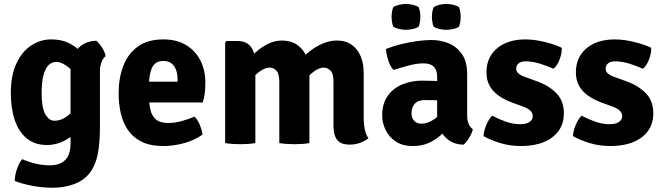

<svg xmlns="http://www.w3.org/2000/svg" viewBox="-20 -708 3276 950"><path d="M502.5 -430Q489.5 -420.5 482 -400Q474.5 -379.5 474.5 -354.5V-86.5Q474.5 -18 468.2 26.8Q462 71.5 450.5 100Q439 128.5 423.5 148.5Q394.5 185 346.5 203Q298.5 221 239 221Q192 221 141.8 211.8Q91.5 202.5 53 187.5Q53 161 63.5 129.5Q74 98 90 79.5Q122 93.5 157.2 101.8Q192.5 110 225 110Q263.5 110 286.2 96.5Q309 83 319 59Q329 35 329 3.5V-358.5Q329 -419 360.8 -461.5Q392.5 -504 456 -506.5Q470.5 -495.5 485 -472.8Q499.5 -450 502.5 -430ZM33.5 -248Q33.5 -334.5 61 -393.5Q88.5 -452.5 134 -482.8Q179.5 -513 233 -513Q281 -513 315 -497.5Q349 -482 371.8 -459.2Q394.5 -436.5 407.5 -414.5L383.5 -292.5Q355 -345 321 -373.2Q287 -401.5 258.5 -401.5Q234 -401.5 217.8 -383.2Q201.5 -365 193.8 -330.5Q186 -296 186 -247.5Q186 -175 204.2 -142.8Q222.5 -110.5 249.5 -110.5Q281 -110.5 310.8 -131.8Q340.5 -153 360 -193.5L381.5 -88.5Q365.5 -61 339.5 -39Q313.5 -17 281 -3.8Q248.5 9.5 212.5 9.5Q152 9.5 112.2 -23.2Q72.5 -56 53 -114Q33.5 -172 33.5 -248Z M662 -201V-304H858.5V-315.5Q858.5 -340.5 851.5 -361Q844.5 -381.5 829 -394Q813.5 -406.5 788 -406.5Q749.5 -406.5 733.2 -374.8Q717 -343 717 -279V-234Q717 -198 723.5 -167.5Q730 -137 750.2 -118.2Q770.5 -99.5 811.5 -99.5Q845.5 -99.5 878.8 -108.8Q912 -118 942.5 -131Q959 -114.5 969 -89.5Q979 -64.5 982.5 -42.5Q945 -15 892.8 -0.2Q840.5 14.5 787.5 14.5Q722.5 14.5 679.8 -7.2Q637 -29 612.2 -66Q587.5 -103 577.2 -149.5Q567 -196 567 -246Q567 -321.5 590 -381.8Q613 -442 661.8 -477.5Q710.5 -513 788.5 -513Q854.5 -513 900.8 -485Q947 -457 971.5 -409Q996 -361 996 -300.5Q996 -268.5 993.2 -247Q990.5 -225.5 983.5 -201Z M1156.5 -505Q1199.5 -505 1221.5 -476Q1243.5 -447 1243.5 -397V0Q1210.5 5.5 1169 5.5Q1128.5 5.5 1094 0V-498L1101 -505ZM1362 -302.5Q1362 -344 1347.5 -358.8Q1333 -373.5 1315 -373.5Q1293 -373.5 1268.8 -357Q1244.5 -340.5 1224.2 -316.2Q1204 -292 1194.5 -267.5V-398Q1218 -425.5 1246.2 -450.5Q1274.5 -475.5 1307 -491.5Q1339.5 -507.5 1375 -507.5Q1418.5 -507.5 1449 -487Q1479.5 -466.5 1495.2 -431Q1511 -395.5 1511 -350V0Q1479 5.5 1436.5 5.5Q1396.5 5.5 1362 0ZM1630 -303.5Q1630 -345 1614.8 -359.2Q1599.5 -373.5 1581.5 -373.5Q1561.5 -373.5 1537.5 -357Q1513.5 -340.5 1492.5 -315Q1471.5 -289.5 1459 -262.5V-403Q1481.5 -430 1512 -454Q1542.5 -478 1577.2 -492.8Q1612 -507.5 1646.5 -507.5Q1690.5 -507.5 1720 -486.5Q1749.5 -465.5 1764.5 -429.8Q1779.5 -394 1779.5 -348.5V-122.5Q1779.5 -93.5 1784.8 -68.2Q1790 -43 1803 -24Q1786.5 -10.5 1762.2 -1.5Q1738 7.5 1710 7.5Q1665.5 7.5 1647.8 -16.2Q1630 -40 1630 -84.5Z M1871 -136.5Q1871 -196 1898.8 -234.2Q1926.5 -272.5 1971.5 -290.8Q2016.5 -309 2068 -309Q2091.5 -309 2126 -307.8Q2160.5 -306.5 2188 -301V-206Q2165.5 -211 2135 -212Q2104.5 -213 2083 -213Q2048 -213 2032 -194.5Q2016 -176 2016 -146.5Q2016 -125 2029 -110.5Q2042 -96 2065 -96Q2096 -96 2128.5 -118Q2161 -140 2183 -179.5L2204 -83Q2184.5 -60 2159.2 -37.8Q2134 -15.5 2100.5 -0.5Q2067 14.5 2022.5 14.5Q1971 14.5 1937.5 -8.2Q1904 -31 1887.5 -65.8Q1871 -100.5 1871 -136.5ZM2319.5 -68.5Q2315 -48.5 2301.2 -25.8Q2287.5 -3 2273 8Q2230.5 6.5 2203.2 -12.5Q2176 -31.5 2161.5 -58.8Q2147 -86 2143 -112.5V-327.5Q2143 -361.5 2126.2 -378Q2109.5 -394.5 2075 -394.5Q2042 -394.5 2003.8 -384.2Q1965.5 -374 1926.5 -362Q1910.5 -380 1901.2 -409Q1892 -438 1889.5 -465.5Q1922.5 -479 1962.8 -489Q2003 -499 2043 -504.5Q2083 -510 2115.5 -510Q2160 -510 2200.2 -493.5Q2240.5 -477 2266 -439.8Q2291.5 -402.5 2291.5 -340V-136.5Q2291.5 -113.5 2298 -96.8Q2304.5 -80 2319.5 -68.5ZM1917.5 -624.5Q1917.5 -634.5 1919.5 -648.2Q1921.5 -662 1926 -673Q1938.5 -680.5 1955.8 -684.5Q1973 -688.5 1988.5 -688.5Q2004.5 -688.5 2021.8 -684.5Q2039 -680.5 2051 -673Q2056 -662 2058 -648.2Q2060 -634.5 2060 -624.5Q2060 -614.5 2058 -600.8Q2056 -587 2051 -575.5Q2039 -568 2021.8 -564.2Q2004.5 -560.5 1988.5 -560.5Q1973 -560.5 1955.8 -564.2Q1938.5 -568 1926 -575.5Q1921.5 -587 1919.5 -600.8Q1917.5 -614.5 1917.5 -624.5ZM2117 -624.5Q2117 -634.5 2119 -648.2Q2121 -662 2126 -673Q2138 -680.5 2155.2 -684.5Q2172.5 -688.5 2188.5 -688.5Q2204.5 -688.5 2221.5 -684.5Q2238.5 -680.5 2251 -673Q2255.5 -662 2257.5 -648.2Q2259.5 -634.5 2259.5 -624.5Q2259.5 -614.5 2257.5 -600.8Q2255.5 -587 2251 -575.5Q2238.5 -568 2221.5 -564.2Q2204.5 -560.5 2188.5 -560.5Q2172.5 -560.5 2155.2 -564.2Q2138 -568 2126 -575.5Q2121 -587 2119 -600.8Q2117 -614.5 2117 -624.5Z M2372.5 -34.5Q2373.5 -59 2385.8 -88.8Q2398 -118.5 2415 -135.5Q2447.5 -118.5 2483 -106Q2518.5 -93.5 2553.5 -93.5Q2584 -93.5 2600 -104.5Q2616 -115.5 2616 -132.5Q2616 -148 2604.8 -159.8Q2593.5 -171.5 2568.5 -180.5L2512.5 -201Q2477.5 -214 2449 -233.5Q2420.5 -253 2403.8 -281.5Q2387 -310 2387 -350Q2387 -400 2410.8 -436.5Q2434.5 -473 2477.8 -493Q2521 -513 2578.5 -513Q2624.5 -513 2676 -500.2Q2727.5 -487.5 2759.5 -471.5Q2761 -445.5 2748.8 -413.5Q2736.5 -381.5 2718.5 -368Q2688 -381.5 2651.8 -393Q2615.5 -404.5 2580 -404.5Q2558 -404.5 2546 -394.2Q2534 -384 2534 -369Q2534 -355 2544 -345.5Q2554 -336 2576 -328L2637.5 -305.5Q2694.5 -285.5 2732.2 -247.5Q2770 -209.5 2770 -146.5Q2770 -72.5 2713.2 -29Q2656.5 14.5 2556.5 14.5Q2503.5 14.5 2455.5 0Q2407.5 -14.5 2372.5 -34.5Z M2815 -34.5Q2816 -59 2828.2 -88.8Q2840.5 -118.5 2857.5 -135.5Q2890 -118.5 2925.5 -106Q2961 -93.5 2996 -93.5Q3026.5 -93.5 3042.5 -104.5Q3058.5 -115.5 3058.5 -132.5Q3058.5 -148 3047.2 -159.8Q3036 -171.5 3011 -180.5L2955 -201Q2920 -214 2891.5 -233.5Q2863 -253 2846.2 -281.5Q2829.5 -310 2829.5 -350Q2829.5 -400 2853.2 -436.5Q2877 -473 2920.2 -493Q2963.5 -513 3021 -513Q3067 -513 3118.5 -500.2Q3170 -487.5 3202 -471.5Q3203.5 -445.5 3191.2 -413.5Q3179 -381.5 3161 -368Q3130.5 -381.5 3094.2 -393Q3058 -404.5 3022.5 -404.5Q3000.5 -404.5 2988.5 -394.2Q2976.5 -384 2976.5 -369Q2976.5 -355 2986.5 -345.5Q2996.5 -336 3018.5 -328L3080 -305.5Q3137 -285.5 3174.8 -247.5Q3212.5 -209.5 3212.5 -146.5Q3212.5 -72.5 3155.8 -29Q3099 14.5 2999 14.5Q2946 14.5 2898 0Q2850 -14.5 2815 -34.5Z"/></svg>

Font: Signika Negative Light
Style: Bold
Weight: 700
Version: Version 2.001